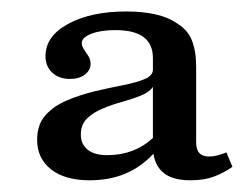

<svg xmlns="http://www.w3.org/2000/svg" viewBox="-20 -603 431 333"><path d="M135.5 -290.3Q92.7 -290.3 68.5 -309.3Q44.4 -328.2 44.4 -360.5Q44.4 -387.1 58.9 -403.2Q73.4 -419.4 96.4 -429Q119.4 -438.7 144.8 -444.8Q170.2 -450.8 193.1 -455.2Q216.1 -459.7 230.6 -465.7Q245.2 -471.8 245.2 -482.3V-502.4Q245.2 -526.6 229 -538.7Q212.9 -550.8 179.8 -550.8Q154.8 -550.8 138.3 -544.4Q121.8 -537.9 121.8 -528.2Q121.8 -523.4 125.4 -517.7Q129 -512.1 133.1 -506Q137.1 -500 137.1 -491.9Q137.1 -481.5 127.4 -473.8Q117.7 -466.1 101.6 -466.1Q82.3 -466.1 70.6 -477Q58.9 -487.9 58.9 -505.6Q58.9 -540.3 98.4 -561.7Q137.9 -583.1 199.2 -583.1Q228.2 -583.1 250.8 -577.8Q273.4 -572.6 288.7 -561.3Q305.6 -550.8 312.9 -532.7Q320.2 -514.5 320.2 -486.3V-356.5Q320.2 -343.5 325.8 -337.5Q331.5 -331.5 342.7 -331.5Q350 -331.5 357.3 -333.5Q364.5 -335.5 372.6 -338.7L383.1 -313.7Q368.5 -303.2 351.2 -296.8Q333.9 -290.3 310.5 -290.3Q281.5 -290.3 265.7 -301.6Q250 -312.9 246 -336.3Q224.2 -312.9 196.8 -301.6Q169.4 -290.3 135.5 -290.3ZM166.1 -333.9Q189.5 -333.9 209.7 -341.5Q229.8 -349.2 245.2 -363.7V-452.4Q239.5 -443.5 225 -437.5Q210.5 -431.5 192.7 -426.6Q175 -421.8 158.5 -414.9Q141.9 -408.1 131 -397.6Q120.2 -387.1 120.2 -369.4Q120.2 -353.2 131.9 -343.5Q143.5 -333.9 166.1 -333.9Z"/></svg>

Font: Playfair 12pt Medium
Style: Regular
Weight: 500
Designer: Claus Eggers Sørensen
Foundry: Claus Eggers Sørensen
Version: Version 2.000;gftools[0.9.28]